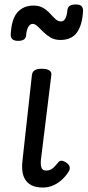

<svg xmlns="http://www.w3.org/2000/svg" viewBox="-20 -823 392 860"><path d="M172 17Q140 17 120.5 6.5Q101 -4 91 -22Q81 -40 79.5 -64Q78 -88 82 -116L123 -487Q125 -502 135.5 -508.5Q146 -515 168 -515Q190 -515 201 -507.5Q212 -500 210 -487L163 -105Q162 -91 163.5 -80.5Q165 -70 170.5 -64.5Q176 -59 188 -59Q199 -59 208.5 -64Q218 -69 226 -78.5Q234 -88 242 -97Q248 -104 257.5 -103Q267 -102 279 -93Q290 -85 292 -75.5Q294 -66 289 -57Q278 -38 260.5 -21Q243 -4 220.5 6.5Q198 17 172 17ZM250 -644Q225 -644 206.5 -655Q188 -666 174 -680Q160 -694 148.5 -705Q137 -716 126 -716Q115 -716 107 -703Q99 -690 97 -665Q96 -652 87 -646Q78 -640 61 -640Q28 -640 28 -667Q31 -737 58 -767.5Q85 -798 130 -798Q156 -798 173.5 -787.5Q191 -777 204 -762.5Q217 -748 228.5 -737.5Q240 -727 254 -727Q265 -727 272.5 -740Q280 -753 282 -779Q285 -803 319 -803Q337 -803 344.5 -796Q352 -789 352 -775Q349 -712 325 -678Q301 -644 250 -644Z"/></svg>

Font: Playwrite GB J
Style: Italic
Weight: 400
Italic angle: -7.01216°
Designer: Veronika Burian, José Scaglione
Foundry: TypeTogether
Version: Version 1.002